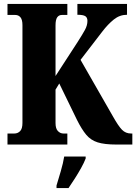

<svg xmlns="http://www.w3.org/2000/svg" viewBox="-20 -734 692 975"><path d="M18 0V-56H53Q70 -56 82 -68Q94 -80 94 -110V-606Q94 -634 84 -646Q74 -658 58 -658H18V-714H322V-658H294Q279 -658 270.5 -646Q262 -634 262 -605V-348L375 -522Q398 -558 411 -581.5Q424 -605 424 -628Q424 -645 413 -652Q402 -659 373 -659V-714H625V-659Q588 -659 558 -635Q528 -611 499 -573L389 -430L554 -142Q581 -94 599.5 -75Q618 -56 646 -56H652V0H571Q511 0 476 -11Q441 -22 418 -49.5Q395 -77 371 -125L281 -310L262 -279V-109Q262 -81 274 -68.5Q286 -56 302 -56H322V0ZM267 208Q276 179 288.5 136Q301 93 306 61H415V71Q407 92 392 119Q377 146 360 172.5Q343 199 328 221H267Z"/></svg>

Font: Noto Serif Tamil ExtraCondensed Black
Style: Italic
Weight: 900
Width: 2
Italic angle: -12°
Designer: Indian Type Foundry, Tom Grace, and the Monotype Design Team
Foundry: Monotype Imaging Inc.
Version: Version 2.003; ttfautohint (v1.8.4.7-5d5b)